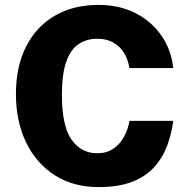

<svg xmlns="http://www.w3.org/2000/svg" viewBox="-20 -753 772 783"><path d="M382 -733Q466 -733 531.8 -699.8Q597.5 -666.5 638 -608.2Q678.5 -550 686.5 -475.5H508Q502 -511.5 485.2 -538.2Q468.5 -565 441.2 -580Q414 -595 376.5 -595Q333 -595 300.5 -573.2Q268 -551.5 250.2 -501.2Q232.5 -451 232.5 -367Q232.5 -239 271.8 -183.5Q311 -128 376.5 -128Q414 -128 441.2 -146Q468.5 -164 485.2 -194.2Q502 -224.5 508 -260H686.5Q679.5 -206.5 661.2 -157.8Q643 -109 608.5 -71Q574 -33 518.8 -11.5Q463.5 10 382 10Q279 10 203.5 -38.2Q128 -86.5 86.5 -172Q45 -257.5 45 -369.5Q45 -481 86 -562.5Q127 -644 202.8 -688.5Q278.5 -733 382 -733Z"/></svg>

Font: Public Sans Thin ExtraBold
Style: Regular
Weight: 800
Version: Version 1.007